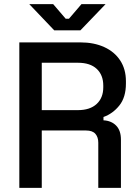

<svg xmlns="http://www.w3.org/2000/svg" viewBox="-20 -904 672 924"><path d="M73 0V-700H367Q432 -700 481.5 -677.5Q531 -655 558.5 -613Q586 -571 586 -513V-502Q586 -436 554.5 -396.5Q523 -357 478 -341V-325Q516 -323 539 -299.5Q562 -276 562 -232V0H453V-217Q453 -244 439 -260Q425 -276 394 -276H181V0ZM181 -374H355Q413 -374 445 -403.5Q477 -433 477 -484V-492Q477 -543 445.5 -572.5Q414 -602 355 -602H181ZM241 -758 121 -884H236L296 -814H312L372 -884H488L367 -758Z"/></svg>

Font: Space Grotesk Medium
Style: Regular
Weight: 500
Designer: Florian Karsten
Foundry: Florian Karsten
Version: Version 2.000